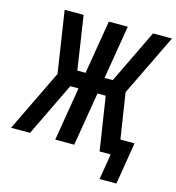

<svg xmlns="http://www.w3.org/2000/svg" viewBox="-142 -843 1014 1104"><g transform="rotate(15 364.5 -291.0)"><path d="M652 153 693 -97H609L567 -368L745 -735H632L478 -416H429L482 -735H369L316 -416H267L219 -735H106L162 -368L-16 0H97L251 -319H300L247 0H360L413 -319H462L511 0H577L552 153Z"/></g></svg>

Font: Iosevka Sparkle Semibold
Style: Italic
Weight: 600
Italic angle: -9°
Designer: Belleve Invis
Foundry: Belleve Invis
Version: Version 4.5.0; ttfautohint (v1.8.3)